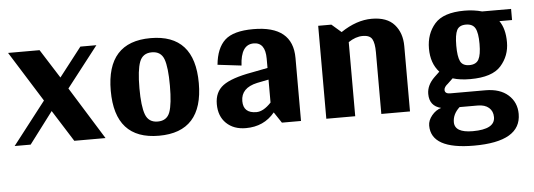

<svg xmlns="http://www.w3.org/2000/svg" viewBox="-43 -425 1833 659"><g transform="rotate(-5 874.0 -96.0)"><path d="M201.1 0H308.7L196.6 -180.6L305.2 -320.3H250L172.6 -220.6L109.4 -320.3H0.9L109.4 -146.8L-4.4 0H50.7L132.6 -108.5Z M644.1 -160.1Q644.1 -328.3 492.4 -328.3Q340.7 -328.3 340.7 -160.1Q340.7 8 492.4 8Q644.1 8 644.1 -160.1ZM439.5 -160.1Q439.5 -222.4 450.2 -250.9Q460.9 -279.4 492.4 -279.4Q524 -279.4 534.3 -251.3Q544.5 -223.3 544.5 -160.1Q544.5 -97 534.3 -69Q524 -40.9 492.4 -40.9Q460.9 -40.9 450.2 -69.4Q439.5 -97.9 439.5 -160.1Z M891.5 -37.4 916.4 0H982.2V-217.1Q982.2 -328.3 846.1 -328.3Q777.6 -328.3 748.2 -301.2Q718.9 -274 713.5 -217.1L795.4 -207.3Q798.9 -279.4 843.4 -279.4Q883.5 -279.4 883.5 -223.3V-191.3L828.3 -180.6Q758 -168.1 728.6 -146.4Q699.3 -124.6 699.3 -82.7Q699.3 -40.9 724.6 -16.5Q750 8 791.8 8Q854.1 8 891.5 -37.4ZM787.4 -85.4Q787.4 -130.8 843.4 -143.2L883.5 -151.2V-72.1Q856.8 -43.6 832.7 -43.6Q787.4 -43.6 787.4 -85.4Z M1147.7 -291.8 1114.8 -320.3H1069.4V0H1169V-255.3Q1194 -272.2 1218.4 -272.2Q1242.9 -272.2 1250.9 -258Q1258.9 -243.8 1258.9 -212.6V0H1357.7V-225.1Q1357.7 -270.5 1332.3 -299.4Q1306.9 -328.3 1254.4 -328.3Q1202 -328.3 1147.7 -291.8Z M1734 -282V-320.3H1634.3Q1605.9 -328.3 1573.8 -328.3Q1500.9 -328.3 1471.1 -294Q1441.3 -259.8 1441.3 -209.1Q1441.3 -158.4 1469.8 -127.2L1452 -110.3Q1425.3 -84.5 1425.3 -54.3Q1425.3 -12.5 1465.3 -2.7Q1446.6 2.7 1432.8 19.6Q1419 36.5 1419 54.3Q1419 136.1 1566.7 136.1Q1728.6 136.1 1728.6 40.9Q1728.6 0.9 1700.2 -24.5Q1671.7 -49.8 1621.9 -49.8H1500.9Q1482.2 -49.8 1482.2 -63.2Q1482.2 -73 1495.6 -83.6L1513.3 -100.5Q1538.3 -92.5 1573.8 -92.5Q1649.5 -92.5 1679.7 -126.8Q1710 -161 1710 -207.7Q1710 -254.4 1690.4 -282ZM1535.6 -210.9Q1535.6 -248.2 1543.6 -264.2Q1551.6 -280.2 1574.7 -280.2Q1597.9 -280.2 1606.8 -264.2Q1615.7 -248.2 1615.7 -210.4Q1615.7 -172.6 1606.8 -156.6Q1597.9 -140.6 1574.7 -140.6Q1551.6 -140.6 1543.6 -157Q1535.6 -173.5 1535.6 -210.9ZM1590.7 0Q1615.7 0 1629.4 12Q1643.2 24 1643.2 44.5Q1643.2 86.3 1566.7 86.3Q1504.4 86.3 1504.4 49.8Q1504.4 22.2 1528.5 0Z"/></g></svg>

Font: Gidugu
Style: Regular
Weight: 400
Designer: Purushoth Kumar Guthula
Foundry: Silicon Andhra, USA.
Version: Version 1.0.5; ttfautohint (v1.2.25-373a) -l 7 -r 28 -G 50 -